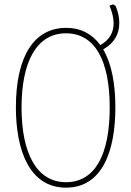

<svg xmlns="http://www.w3.org/2000/svg" viewBox="-20 -852 603 882"><path d="M283 10C450 10 510 -158 510 -359C510 -469 492 -561 454 -625C507 -655 528 -698 528 -746C528 -771 523 -797 511 -825L499 -832L483 -826C495 -797 502 -770 502 -745C502 -703 483 -668 441 -645C404 -695 352 -724 284 -724C136 -724 53 -593 53 -359C53 -164 114 10 283 10ZM283 -15C149 -15 79 -147 79 -358C79 -568 148 -699 283 -699C415 -699 484 -576 484 -358C484 -142 417 -15 283 -15Z"/></svg>

Font: Noto Sans Mono SemiCondensed Thin
Style: Regular
Weight: 100
Width: 4
Designer: Monotype Design Team
Foundry: Monotype Imaging Inc.
Version: Version 2.014